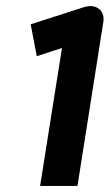

<svg xmlns="http://www.w3.org/2000/svg" viewBox="-20 -612 361 632"><path d="M81 -532 101 -427 184 -454 112 0H235L320 -539C323 -556 319 -576 301 -586C294 -590 286 -592 277 -592C271 -592 264 -591 258 -589Z"/></svg>

Font: Charger Pro
Style: UltraNarObl
Weight: 900
Designer: Jasper
Foundry: Cannot Into Space Fonts
Version: Version 1.09